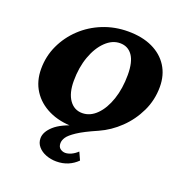

<svg xmlns="http://www.w3.org/2000/svg" viewBox="-141 -705 991 1046"><g transform="rotate(20 354.5 -182.0)"><path d="M297.9 217.8Q266.6 217.8 238.3 207Q210 196.3 192.4 175.8Q174.8 155.3 174.8 127.9Q174.8 90.8 214.4 55.2Q253.9 19.5 339.8 -4.9L337.9 8.8H323.2Q241.2 8.8 179.2 -21Q117.2 -50.8 83 -104Q48.8 -157.2 48.8 -228.5Q48.8 -301.8 78.6 -365.7Q108.4 -429.7 160.2 -478.5Q211.9 -527.3 280.3 -554.7Q348.6 -582 425.8 -582Q507.8 -582 566.9 -554.2Q626 -526.4 658.2 -475.6Q690.4 -424.8 690.4 -356.4Q690.4 -280.3 658.7 -213.9Q627 -147.5 574.7 -97.2Q522.5 -46.9 459 -18.6Q382.8 14.6 346.2 39.1Q309.6 63.5 297.9 81.5Q286.1 99.6 286.1 116.2Q286.1 137.7 299.3 147.5Q312.5 157.2 328.1 157.2Q343.8 157.2 362.3 148.9Q380.9 140.6 398.4 124L418.9 168.9Q395.5 192.4 365.2 205.1Q335 217.8 297.9 217.8ZM340.8 -78.1Q386.7 -78.1 423.8 -115.2Q460.9 -152.3 482.4 -215.8Q503.9 -279.3 503.9 -358.4Q503.9 -433.6 478 -470.2Q452.1 -506.8 406.2 -506.8Q361.3 -506.8 322.8 -469.7Q284.2 -432.6 261.2 -369.1Q238.3 -305.7 238.3 -227.5Q238.3 -157.2 266.1 -117.7Q293.9 -78.1 340.8 -78.1Z"/></g></svg>

Font: Crimson Pro Black
Style: Italic
Weight: 900
Italic angle: -12°
Designer: Jacques Le Bailly
Foundry: Baron von Fonthausen
Version: Version 1.003